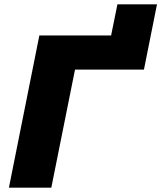

<svg xmlns="http://www.w3.org/2000/svg" viewBox="-20 -863 742 883"><path d="M161 -700H491L520 -843H702L642 -543H325L216 0H21Z"/></svg>

Font: Montserrat Alternates ExtraBold
Style: Italic
Weight: 800
Italic angle: -11.3°
Designer: Julieta Ulanovsky
Foundry: Julieta Ulanovsky
Version: Version 7.200